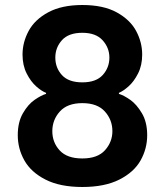

<svg xmlns="http://www.w3.org/2000/svg" viewBox="-20 -732 648 767"><path d="M51 -192Q51 -244 71.5 -279.5Q92 -315 118 -333Q144 -351 164 -357V-361Q146 -368 124.5 -387Q103 -406 86.5 -438.5Q70 -471 70 -514Q70 -563 94.5 -608.5Q119 -654 173 -683Q227 -712 309 -712Q393 -712 446.5 -682.5Q500 -653 524 -608Q548 -563 548 -514Q548 -471 531.5 -438.5Q515 -406 493.5 -387Q472 -368 455 -361V-357Q475 -351 500.5 -333Q526 -315 547 -279.5Q568 -244 568 -192Q568 -138 541.5 -91Q515 -44 456.5 -14.5Q398 15 309 15Q220 15 162 -14.5Q104 -44 77.5 -91Q51 -138 51 -192ZM417 -502Q417 -541 390 -571Q363 -601 309 -601Q254 -601 227.5 -571.5Q201 -542 201 -502Q201 -461 227.5 -432Q254 -403 309 -403Q364 -403 390.5 -432.5Q417 -462 417 -502ZM429 -208Q429 -253 399 -286.5Q369 -320 309 -320Q249 -320 219 -286.5Q189 -253 189 -208Q189 -163 218.5 -131Q248 -99 309 -99Q370 -99 399.5 -132Q429 -165 429 -208Z"/></svg>

Font: Be Vietnam
Style: Bold
Weight: 700
Designer: Gabriel Lam
Foundry: TypeRant
Version: Version 4.000